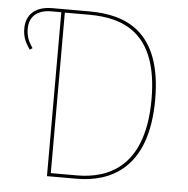

<svg xmlns="http://www.w3.org/2000/svg" viewBox="-50 -730 761 779"><g transform="rotate(5 330.5 -340.5)"><path d="M284.3 -680.9H132.3C61.7 -680.9 25.7 -645.1 25.7 -588.6C25.7 -550 40 -527.7 55 -505.4L66 -512C51.7 -533.6 39.7 -554.4 39.7 -588.6C39.7 -636.4 68.3 -667.7 130.6 -667.7H169.6V0H289.6C426.4 0 580 -65.6 580 -348C580 -626.4 429.1 -680.8 284.3 -680.8ZM290 -13.6H184V-667.3H283C420 -667.3 565.1 -619.7 565.1 -348C565.1 -77.8 423.9 -13.6 290 -13.6Z"/></g></svg>

Font: Fira Sans Hair
Style: Regular
Weight: 100
Designer: bBox Type GmbH & Carrois Corporate GbR & Edenspiekermann AG
Foundry: bBox Type GmbH & Carrois Corporate GbR & Edenspiekermann AG
Version: Version 4.300;PS 004.300;hotconv 1.0.88;makeotf.lib2.5.64775